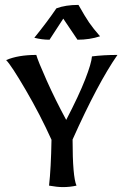

<svg xmlns="http://www.w3.org/2000/svg" viewBox="-20 -757 504 783"><path d="M180 0Q188 -70 190 -187Q144 -289 85 -390Q26 -491 5 -512Q54 -533 128 -533Q135 -508 170.5 -428.5Q206 -349 250 -268Q302 -368 327.5 -433.5Q353 -499 355 -527Q402 -533 459 -533Q379 -418 276 -188Q276 -36 292 0Q265 6 237 6Q213 6 180 0ZM120 -603Q172 -667 210 -723Q247 -737 300 -737Q327 -689 343.5 -665Q360 -641 388 -609Q346 -595 296 -595L238 -681L182 -595Q151 -595 120 -603Z"/></svg>

Font: Mirza
Style: Regular
Weight: 400
Designer: Arabic design by Kourosh Beigpour, Latin design by Eduardo Tunni, engineering by Lasse Fister
Version: Version 1.000